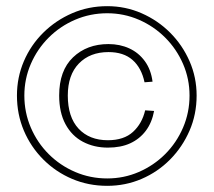

<svg xmlns="http://www.w3.org/2000/svg" viewBox="-20 -593 693 623"><path d="M328 10Q267 10 214 -12.5Q161 -35 120.5 -75.5Q80 -116 57.5 -169Q35 -222 35 -283Q35 -342 57.5 -394.5Q80 -447 120.5 -487Q161 -527 214 -550Q267 -573 328 -573Q387 -573 439.5 -550Q492 -527 532 -487Q572 -447 595 -394.5Q618 -342 618 -283Q618 -222 595 -169Q572 -116 532 -75.5Q492 -35 439.5 -12.5Q387 10 328 10ZM328 -14Q382 -14 430.5 -35Q479 -56 516 -93Q553 -130 574 -179Q595 -228 595 -283Q595 -337 574 -385.5Q553 -434 516 -471Q479 -508 430.5 -529Q382 -550 328 -550Q273 -550 224 -529Q175 -508 138 -471Q101 -434 80 -385.5Q59 -337 59 -283Q59 -228 80 -179Q101 -130 138 -93Q175 -56 224 -35Q273 -14 328 -14ZM330 -114Q285 -114 249 -133Q213 -152 192.5 -190Q172 -228 172 -283Q172 -364 217 -407Q262 -450 332 -450Q369 -450 399.5 -436Q430 -422 450 -394.5Q470 -367 475 -328L449 -326Q439 -373 410 -398.5Q381 -424 332 -424Q272 -424 236 -387Q200 -350 200 -283Q200 -213 235 -175.5Q270 -138 330 -138Q382 -138 411.5 -165Q441 -192 451 -235L480 -233Q473 -195 453 -168.5Q433 -142 402.5 -128Q372 -114 330 -114Z"/></svg>

Font: Darker Grotesque Light Light
Style: Regular
Weight: 300
Version: Version 1.000;gftools[0.9.28]